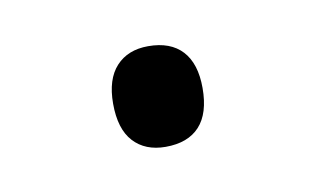

<svg xmlns="http://www.w3.org/2000/svg" viewBox="-30 -427 304 186"><g transform="rotate(-10 122.0 -333.5)"><path d="M79 -334Q79 -358 90.5 -370.5Q102 -383 122 -383Q144 -383 155.5 -370.5Q167 -358 167 -334Q167 -309 155.5 -296.5Q144 -284 122 -284Q102 -284 90.5 -296.5Q79 -309 79 -334Z"/></g></svg>

Font: Noto Sans Khmer Light
Style: Regular
Weight: 300
Version: Version 2.003